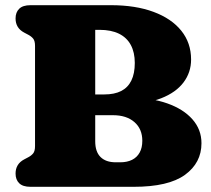

<svg xmlns="http://www.w3.org/2000/svg" viewBox="-20 -720 814 740"><path d="M756.5 -168Q756.5 -92.5 693 -46.2Q629.5 0 495 0H97.5Q68 0 54 -13.8Q40 -27.5 40 -51Q40 -88 73 -105.5L89 -114Q100.5 -120 107.8 -128.8Q115 -137.5 115 -157V-543Q115 -562.5 107.8 -571.2Q100.5 -580 89 -586L73 -594.5Q40 -612 40 -649Q40 -672.5 54 -686.2Q68 -700 97.5 -700H407.5Q502.5 -700 571.8 -674.2Q641 -648.5 678.8 -601.5Q716.5 -554.5 716.5 -490.5Q716.5 -441 687.2 -402.2Q658 -363.5 601 -341.2Q544 -319 461.5 -319L479.5 -343.5Q562.5 -343.5 624.8 -321.5Q687 -299.5 721.8 -260Q756.5 -220.5 756.5 -168ZM415.5 -276H264V-356H382Q421 -356 447 -369.2Q473 -382.5 486.2 -409.5Q499.5 -436.5 499.5 -477.5Q499.5 -518 484.2 -546.5Q469 -575 438.8 -590Q408.5 -605 363 -605H347V-175.5Q347 -135 367.5 -114.8Q388 -94.5 426 -94.5H443.5Q470 -94.5 489 -104Q508 -113.5 518.2 -132Q528.5 -150.5 528.5 -177.5Q528.5 -223 498 -249.5Q467.5 -276 415.5 -276Z"/></svg>

Font: Fraunces SuperSoft
Style: Regular
Weight: 900
Version: Version 1.000;[b76b70a41]